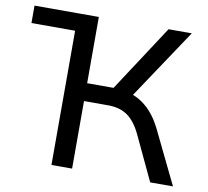

<svg xmlns="http://www.w3.org/2000/svg" viewBox="-78 -792 951 879"><g transform="rotate(10 397.0 -352.5)"><path d="M13 -624V-705H312V-624ZM216 0V-705H312V-397H447L423 -379L636 -705H744L516 -363L478 -393Q519 -388 552.5 -369.5Q586 -351 613 -320.5Q640 -290 661 -247L781 0H675L578 -206Q551 -263 515 -288.5Q479 -314 424 -314H312V0Z"/></g></svg>

Font: Nunito Sans 10pt Medium
Style: Regular
Weight: 500
Designer: Vernon Adams
Foundry: Vernon Adams
Version: Version 3.101;gftools[0.9.27]